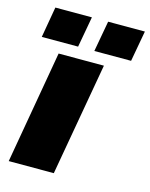

<svg xmlns="http://www.w3.org/2000/svg" viewBox="-111 -796 679 868"><g transform="rotate(15 229.0 -362.5)"><path d="M15 0 107 -528H319L226 0ZM14 -581 39 -725H210L184 -581ZM260 -581 286 -725H458L432 -581Z"/></g></svg>

Font: Archivo SemiExpanded Black
Style: Italic
Weight: 900
Width: 6
Italic angle: -10°
Designer: Hector Gatti
Foundry: Omnibus-Type
Version: Version 2.001